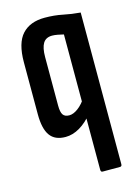

<svg xmlns="http://www.w3.org/2000/svg" viewBox="-107 -555 570 799"><g transform="rotate(-15 178.5 -155.5)"><path d="M234 185Q226 185 226 175V-408Q214 -411 200.5 -413.5Q187 -416 177 -416Q150 -416 138 -396.5Q126 -377 126 -337V-128Q126 -100 134 -88.5Q142 -77 161 -77Q179 -77 199.5 -92.5Q220 -108 237 -135L241 -63Q215 -30 184.5 -12Q154 6 123 6Q77 6 56 -23.5Q35 -53 35 -115V-339Q35 -422 69 -459Q103 -496 166 -496Q208 -496 243.5 -488.5Q279 -481 317 -478V175Q317 185 309 185Z"/></g></svg>

Font: Sofia Sans Extra Condensed SemiBold
Style: Regular
Weight: 600
Designer: Botio Nikoltchev, Ani Petrova
Foundry: lettersoup
Version: Version 4.101